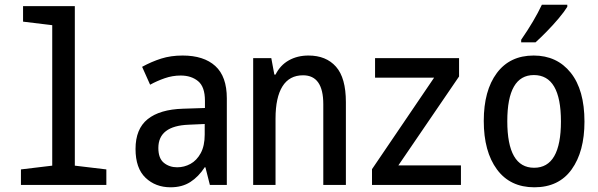

<svg xmlns="http://www.w3.org/2000/svg" viewBox="-20 -786 2540 816"><path d="M69 0V-66L202 -82V-679L78 -694V-760H298V-82L432 -66V0Z M705 10Q641 10 598.5 -30.5Q556 -71 556 -153Q556 -238 607.5 -279.5Q659 -321 758 -324L851 -327V-358Q851 -417 822 -441Q793 -465 748 -465Q713 -465 680 -453.5Q647 -442 618 -426L584 -502Q624 -524 665 -537Q706 -550 756 -550Q846 -550 895 -505.5Q944 -461 944 -368V0H872L853 -75H850Q824 -35 789 -12.5Q754 10 705 10ZM733 -75Q763 -75 789.5 -89.5Q816 -104 833 -135Q850 -166 850 -214V-259L782 -256Q653 -251 653 -157Q653 -113 676.5 -94Q700 -75 733 -75Z M1056 0V-539H1133L1146 -469H1151Q1171 -509 1207.5 -529.5Q1244 -550 1291 -550Q1366 -550 1408 -502.5Q1450 -455 1450 -352V0H1354V-343Q1354 -466 1268 -466Q1210 -466 1180.5 -419Q1151 -372 1151 -282V0Z M1561 0V-67L1825 -456H1574V-539H1931V-461L1673 -83H1939V0Z M2251 10Q2148 10 2092 -66Q2036 -142 2036 -272Q2036 -401 2091.5 -475.5Q2147 -550 2248 -550Q2347 -550 2405.5 -477Q2464 -404 2464 -269Q2464 -142 2409.5 -66Q2355 10 2251 10ZM2250 -73Q2364 -73 2364 -270Q2364 -467 2249 -467Q2136 -467 2136 -271Q2136 -73 2250 -73ZM2195 -617Q2251 -698 2283 -766H2391V-757Q2378 -736 2354.5 -708Q2331 -680 2304 -652.5Q2277 -625 2256 -606H2195Z"/></svg>

Font: Noto Sans Mono ExtraCondensed Medium
Style: Regular
Weight: 500
Width: 2
Designer: Monotype Design Team
Foundry: Monotype Imaging Inc.
Version: Version 2.014